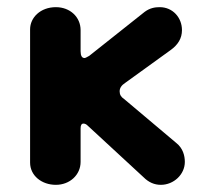

<svg xmlns="http://www.w3.org/2000/svg" viewBox="-20 -500 552 536"><path d="M136 16C175 16 205 -12 205 -48V-142C205 -151 208 -155 213 -155C217 -155 221 -153 224 -150L381 -5C395 9 411 16 429 16C465 16 496 -13 496 -48C496 -65 491 -86 472 -101L326 -224C318 -229 314 -236 314 -245C314 -254 319 -262 330 -269L456 -360C477 -375 488 -393 488 -416C488 -451 462 -480 426 -480C413 -480 399 -478 384 -467L229 -344C222 -340 218 -338 216 -338C209 -338 205 -344 205 -357V-416C205 -452 176 -480 136 -480C93 -480 64 -451 64 -418V-46C64 -10 96 16 136 16Z"/></svg>

Font: Dongle
Style: Bold
Weight: 700
Designer: Yanghee Ryu
Foundry: Yanghee Ryu
Version: Version 2.000